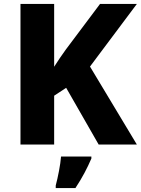

<svg xmlns="http://www.w3.org/2000/svg" viewBox="-20 -734 715 975"><path d="M675 0 437 -396 675 -714H488L314 -482C294 -454 273 -424 255 -395V-714H84V0H255V-248L316 -288L481 0ZM444 71V61H290C287 102 274 167 263 208V221H363C398 168 423 120 444 71Z"/></svg>

Font: Noto Sans Telugu ExtraBold
Style: Regular
Weight: 800
Designer: Jelle Bosma - Monotype Design Team
Foundry: Monotype Imaging Inc.
Version: Version 2.005